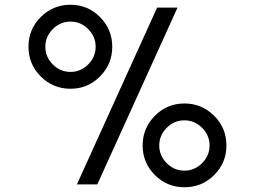

<svg xmlns="http://www.w3.org/2000/svg" viewBox="-20 -777 1074 809"><path d="M401.5 -455Q350 -403 277 -403Q204 -403 152 -454.5Q100 -506 100 -580Q100 -654 152 -705.5Q204 -757 277 -757Q350 -757 401.5 -705Q453 -653 453 -580Q453 -507 401.5 -455ZM304 0 642 -745H728L390 0ZM202.5 -505.5Q234 -474 277 -474Q320 -474 351.5 -505.5Q383 -537 383 -580Q383 -623 351.5 -654.5Q320 -686 277 -686Q234 -686 202.5 -654.5Q171 -623 171 -580Q171 -537 202.5 -505.5ZM757 12Q684 12 632.5 -39.5Q581 -91 581 -164Q581 -237 632.5 -289Q684 -341 757 -341Q830 -341 882 -289.5Q934 -238 934 -164Q934 -91 882.5 -39.5Q831 12 757 12ZM682.5 -89.5Q714 -58 757 -58Q800 -58 831.5 -89.5Q863 -121 863 -164Q863 -207 831.5 -238.5Q800 -270 757 -270Q714 -270 682.5 -238.5Q651 -207 651 -164Q651 -121 682.5 -89.5Z"/></svg>

Font: Plus Jakarta Display Light
Style: Regular
Weight: 300
Designer: Gumpita Rahayu
Foundry: Tokotype Studio
Version: Version 1.000;hotconv 1.0.109;makeotfexe 2.5.65596